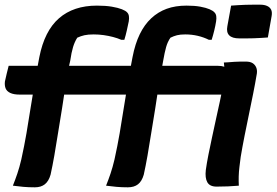

<svg xmlns="http://www.w3.org/2000/svg" viewBox="-561 -793 1181 820"><path d="M-345 -47Q-337 -83 -329 -128.5Q-321 -174 -313 -225.5Q-305 -277 -296 -330Q-292 -360 -287 -389H-23Q-28 -358 -33 -328Q-41 -276 -50 -223.5Q-59 -171 -72 -112Q-80 -78 -89 -51.5Q-98 -25 -108 0Q-86 3 -63.5 5Q-41 7 -15 7Q12 7 28.5 -6Q45 -19 53 -47Q61 -83 69 -128.5Q77 -174 85 -225.5Q93 -277 102 -330Q106 -360 111 -389H384Q381 -375 378 -360Q370 -324 361.5 -284.5Q353 -245 344.5 -206Q336 -167 329 -131.5Q322 -96 318 -67Q314 -33 324.5 -14.5Q335 4 364 4Q389 4 413 3Q437 2 459 0Q458 -20 458.5 -39.5Q459 -59 461.5 -79.5Q464 -100 467 -123Q474 -165 483 -210.5Q492 -256 501.5 -301.5Q511 -347 520 -392Q529 -437 536 -479Q538 -494 533 -505.5Q528 -517 517.5 -523.5Q507 -530 489 -530H467Q454 -530 440 -529Q426 -528 414 -527Q402 -526 395 -526Q396 -517 397 -508Q385 -512 368 -512H132Q134 -523 136 -534Q142 -569 148.5 -592Q155 -615 167 -632Q181 -639 195 -642.5Q209 -646 230 -646Q258 -646 283.5 -640Q309 -634 331 -623H343Q349 -642 354 -662.5Q359 -683 362 -702Q364 -715 362.5 -724.5Q361 -734 355 -740Q349 -747 334 -753.5Q319 -760 294.5 -764.5Q270 -769 236 -769Q188 -769 151 -755.5Q114 -742 85 -715Q56 -688 36 -647Q16 -606 5 -549Q1 -530 -2 -512H-266Q-263 -523 -261 -534Q-256 -569 -249 -592Q-242 -615 -231 -632Q-216 -639 -200.5 -642.5Q-185 -646 -161 -646Q-139 -646 -118 -643Q-97 -640 -78 -635Q-59 -630 -43 -623H-30Q-24 -642 -19.5 -662.5Q-15 -683 -11 -702Q-9 -715 -10.5 -724.5Q-12 -734 -18 -740Q-24 -747 -40.5 -753.5Q-57 -760 -83.5 -764.5Q-110 -769 -147 -769Q-197 -769 -237.5 -755.5Q-278 -742 -309 -715Q-340 -688 -361 -646.5Q-382 -605 -393 -549Q-397 -530 -400 -512H-524L-532 -480Q-536 -464 -540 -445Q-542 -428 -537 -415.5Q-532 -403 -517 -396Q-502 -389 -477 -389H-421Q-426 -358 -431 -328Q-439 -276 -448 -223.5Q-457 -171 -470 -112Q-478 -78 -487 -51.5Q-496 -25 -506 0Q-484 3 -461.5 5Q-439 7 -412 7Q-386 7 -369.5 -6Q-353 -19 -345 -47ZM426 -769 410 -681Q405 -655 418 -642Q431 -629 461 -629H491Q506 -629 522 -629.5Q538 -630 553.5 -631Q569 -632 583 -633L599 -724Q602 -741 597 -751.5Q592 -762 580 -767.5Q568 -773 550 -773H520Q504 -773 487.5 -772.5Q471 -772 456 -771Z"/></svg>

Font: Rec Mono Semicasual
Style: Bold Italic
Weight: 700
Italic angle: -10°
Version: Version 1.085; ttfautohint (v1.8.4.7-5d5b)